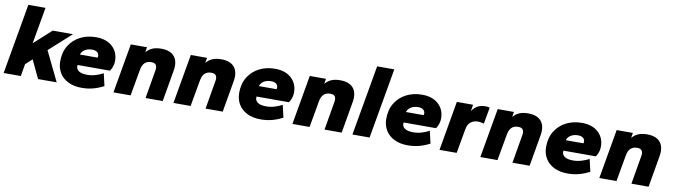

<svg xmlns="http://www.w3.org/2000/svg" viewBox="-35 -1227 6297 1796"><g transform="rotate(10 3114.0 -329.0)"><path d="M9 0 126 -668H289L228 -321L392 -470H585L376 -282L513 0H336L254 -173L192 -116L172 0Z M751 10Q676 10 622 -17Q568 -44 539.5 -91.5Q511 -139 511 -200Q511 -288 550 -350.5Q589 -413 655 -446.5Q721 -480 803 -480Q902 -480 959 -427.5Q1016 -375 1016 -291Q1016 -266 1008 -241Q1000 -216 985 -194H677Q674 -173 681.5 -158.5Q689 -144 704 -135Q719 -126 739 -122.5Q759 -119 782 -119Q821 -119 859.5 -130.5Q898 -142 932 -160L959 -43Q910 -17 859 -3.5Q808 10 751 10ZM681 -294H849Q852 -300 852 -310Q852 -332 835.5 -345.5Q819 -359 785 -359Q761 -359 739.5 -351.5Q718 -344 703 -329.5Q688 -315 681 -294Z M1052 0 1134 -470H1288L1280 -421Q1304 -450 1338 -465Q1372 -480 1423 -480Q1467 -480 1498.5 -467.5Q1530 -455 1549 -431Q1568 -407 1573.5 -372.5Q1579 -338 1571 -295L1520 0H1357L1403 -270Q1406 -284 1405 -297Q1404 -310 1399 -319.5Q1394 -329 1382.5 -334.5Q1371 -340 1352 -340Q1314 -340 1290.5 -318Q1267 -296 1259 -248L1215 0Z M1622 0 1704 -470H1858L1850 -421Q1874 -450 1908 -465Q1942 -480 1993 -480Q2037 -480 2068.5 -467.5Q2100 -455 2119 -431Q2138 -407 2143.5 -372.5Q2149 -338 2141 -295L2090 0H1927L1973 -270Q1976 -284 1975 -297Q1974 -310 1969 -319.5Q1964 -329 1952.5 -334.5Q1941 -340 1922 -340Q1884 -340 1860.5 -318Q1837 -296 1829 -248L1785 0Z M2451 10Q2376 10 2322 -17Q2268 -44 2239.5 -91.5Q2211 -139 2211 -200Q2211 -288 2250 -350.5Q2289 -413 2355 -446.5Q2421 -480 2503 -480Q2602 -480 2659 -427.5Q2716 -375 2716 -291Q2716 -266 2708 -241Q2700 -216 2685 -194H2377Q2374 -173 2381.5 -158.5Q2389 -144 2404 -135Q2419 -126 2439 -122.5Q2459 -119 2482 -119Q2521 -119 2559.5 -130.5Q2598 -142 2632 -160L2659 -43Q2610 -17 2559 -3.5Q2508 10 2451 10ZM2381 -294H2549Q2552 -300 2552 -310Q2552 -332 2535.5 -345.5Q2519 -359 2485 -359Q2461 -359 2439.5 -351.5Q2418 -344 2403 -329.5Q2388 -315 2381 -294Z M2752 0 2834 -470H2988L2980 -421Q3004 -450 3038 -465Q3072 -480 3123 -480Q3167 -480 3198.5 -467.5Q3230 -455 3249 -431Q3268 -407 3273.5 -372.5Q3279 -338 3271 -295L3220 0H3057L3103 -270Q3106 -284 3105 -297Q3104 -310 3099 -319.5Q3094 -329 3082.5 -334.5Q3071 -340 3052 -340Q3014 -340 2990.5 -318Q2967 -296 2959 -248L2915 0Z M3322 0 3439 -668H3602L3485 0Z M3848 10Q3773 10 3719 -17Q3665 -44 3636.5 -91.5Q3608 -139 3608 -200Q3608 -288 3647 -350.5Q3686 -413 3752 -446.5Q3818 -480 3900 -480Q3999 -480 4056 -427.5Q4113 -375 4113 -291Q4113 -266 4105 -241Q4097 -216 4082 -194H3774Q3771 -173 3778.5 -158.5Q3786 -144 3801 -135Q3816 -126 3836 -122.5Q3856 -119 3879 -119Q3918 -119 3956.5 -130.5Q3995 -142 4029 -160L4056 -43Q4007 -17 3956 -3.5Q3905 10 3848 10ZM3778 -294H3946Q3949 -300 3949 -310Q3949 -332 3932.5 -345.5Q3916 -359 3882 -359Q3858 -359 3836.5 -351.5Q3815 -344 3800 -329.5Q3785 -315 3778 -294Z M4149 0 4231 -470H4385L4375 -408Q4402 -447 4432.5 -461.5Q4463 -476 4504 -476Q4517 -476 4526.5 -474.5Q4536 -473 4543 -470L4515 -314Q4501 -317 4486.5 -320Q4472 -323 4456 -323Q4418 -323 4389.5 -301Q4361 -279 4353 -229L4312 0Z M4537 0 4619 -470H4773L4765 -421Q4789 -450 4823 -465Q4857 -480 4908 -480Q4952 -480 4983.5 -467.5Q5015 -455 5034 -431Q5053 -407 5058.5 -372.5Q5064 -338 5056 -295L5005 0H4842L4888 -270Q4891 -284 4890 -297Q4889 -310 4884 -319.5Q4879 -329 4867.5 -334.5Q4856 -340 4837 -340Q4799 -340 4775.5 -318Q4752 -296 4744 -248L4700 0Z M5366 10Q5291 10 5237 -17Q5183 -44 5154.5 -91.5Q5126 -139 5126 -200Q5126 -288 5165 -350.5Q5204 -413 5270 -446.5Q5336 -480 5418 -480Q5517 -480 5574 -427.5Q5631 -375 5631 -291Q5631 -266 5623 -241Q5615 -216 5600 -194H5292Q5289 -173 5296.5 -158.5Q5304 -144 5319 -135Q5334 -126 5354 -122.5Q5374 -119 5397 -119Q5436 -119 5474.5 -130.5Q5513 -142 5547 -160L5574 -43Q5525 -17 5474 -3.5Q5423 10 5366 10ZM5296 -294H5464Q5467 -300 5467 -310Q5467 -332 5450.5 -345.5Q5434 -359 5400 -359Q5376 -359 5354.5 -351.5Q5333 -344 5318 -329.5Q5303 -315 5296 -294Z M5667 0 5749 -470H5903L5895 -421Q5919 -450 5953 -465Q5987 -480 6038 -480Q6082 -480 6113.5 -467.5Q6145 -455 6164 -431Q6183 -407 6188.5 -372.5Q6194 -338 6186 -295L6135 0H5972L6018 -270Q6021 -284 6020 -297Q6019 -310 6014 -319.5Q6009 -329 5997.5 -334.5Q5986 -340 5967 -340Q5929 -340 5905.5 -318Q5882 -296 5874 -248L5830 0Z"/></g></svg>

Font: Gantari ExtraBold
Style: Italic
Weight: 800
Italic angle: -10°
Designer: Anugrah Pasau
Foundry: Lafontype
Version: Version 1.000